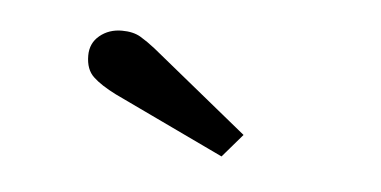

<svg xmlns="http://www.w3.org/2000/svg" viewBox="-26 -772 351 177"><g transform="rotate(5 149.5 -684.0)"><path d="M183 -630.5 81 -679Q67 -686 59.8 -692.8Q52.5 -699.5 52.5 -712.5Q52.5 -724 61 -731Q69.5 -738 81.5 -738Q92 -738 98.8 -734Q105.5 -730 112.5 -724.5L201.5 -652Z"/></g></svg>

Font: Imbue Thin 10pt SemiBold
Style: Regular
Weight: 600
Version: Version 1.102